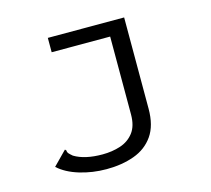

<svg xmlns="http://www.w3.org/2000/svg" viewBox="-93 -568 937 853"><g transform="rotate(-15 375.0 -141.5)"><path d="M297 174Q232 174 173 156Q114 138 78 105L133 49L140 42L145 47Q145 55 149.5 60.5Q154 66 167 77Q215 106 296 106Q341 106 379 93.5Q417 81 440.5 50.5Q464 20 464 -33V-391H195V-457H546V-37Q546 40 513.5 86.5Q481 133 424.5 153.5Q368 174 297 174Z"/></g></svg>

Font: Inconsolata ExtraExpanded
Style: Regular
Weight: 400
Width: 8
Monospace: yes
Designer: Raph Levien, Cyreal, Brenton Simpson
Foundry: Raph Levien, Cyreal, Google
Version: Version 3.000; ttfautohint (v1.8.2.53-6de2)